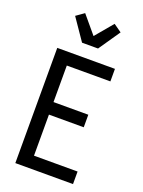

<svg xmlns="http://www.w3.org/2000/svg" viewBox="-180 -1069 859 1151"><g transform="rotate(20 250.0 -494.0)"><path d="M70 0V-735H438V-655H160V-422H382V-342H160V-80H438V0ZM199 -815 105 -952 156 -988 250 -876 344 -988 395 -952 301 -815Z"/></g></svg>

Font: Iosevka Custom Medium
Style: Regular
Weight: 500
Monospace: yes
Designer: Belleve Invis
Foundry: Belleve Invis
Version: Version 32.5.0; ttfautohint (v1.8.4)